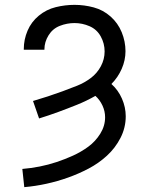

<svg xmlns="http://www.w3.org/2000/svg" viewBox="-20 -558 616 791"><path d="M80 213Q126 209 171.5 199Q217 189 260.5 173.5Q304 158 345 136.5Q386 115 420.5 83.5Q455 52 476.5 10Q498 -32 498 -79Q498 -116 482.5 -151.5Q467 -187 439 -212Q466 -239 481.5 -274.5Q497 -310 497 -347Q497 -387 481.5 -425Q466 -463 435.5 -490Q405 -517 366 -527.5Q327 -538 287 -538Q248 -538 209.5 -528.5Q171 -519 140 -493.5Q109 -468 93.5 -431.5Q78 -395 78 -356V-353H163V-355Q163 -385 180 -412.5Q197 -440 226.5 -451.5Q256 -463 287 -463Q319 -463 349 -450Q379 -437 395 -408Q411 -379 411 -346Q411 -314 395.5 -285Q380 -256 354 -236.5Q328 -217 298 -205Q268 -193 238 -182Q208 -171 177.5 -161Q147 -151 116 -142L141 -70Q180 -82 219.5 -96.5Q259 -111 297.5 -126.5Q336 -142 373 -163Q391 -147 402 -123.5Q413 -100 413 -75Q413 -39 393 -7Q373 25 343.5 46.5Q314 68 281 83Q248 98 213.5 109.5Q179 121 143.5 128Q108 135 72 138Z"/></svg>

Font: Iosevka Sparkle
Style: Regular
Weight: 400
Designer: Belleve Invis
Foundry: Belleve Invis
Version: Version 4.5.0; ttfautohint (v1.8.3)